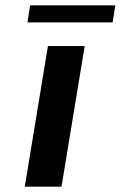

<svg xmlns="http://www.w3.org/2000/svg" viewBox="-20 -701 453 721"><path d="M160 -528H298L211 0H73ZM93 -681H413L403 -617H83Z"/></svg>

Font: Be Vietnam
Style: Bold Italic
Weight: 700
Italic angle: -9.66701°
Designer: Gabriel Lam
Foundry: TypeRant
Version: Version 3.000